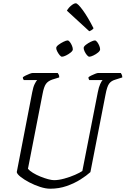

<svg xmlns="http://www.w3.org/2000/svg" viewBox="-20 -1148 764 1168"><path d="M285 0Q258 0 224 -11Q190 -22 158.5 -38.5Q127 -55 105.5 -72Q84 -89 82 -101L176 -587Q182 -619 191 -637Q200 -655 206 -661H125Q123 -663 121 -667Q119 -671 119 -678Q125 -683 137 -689Q149 -695 161 -699.5Q173 -704 179 -704H331Q334 -700 337.5 -693.5Q341 -687 340 -677L298 -664Q272 -655 259.5 -637.5Q247 -620 239 -577L150 -121Q160 -109 180.5 -96.5Q201 -84 225.5 -74Q250 -64 272.5 -58Q295 -52 309 -52Q336 -52 371 -61.5Q406 -71 436.5 -84.5Q467 -98 481 -108L575 -587Q581 -618 589.5 -636.5Q598 -655 604 -661H523Q518 -667 518 -678Q524 -683 536 -689Q548 -695 560 -699.5Q572 -704 577 -704H715Q717 -701 720.5 -694Q724 -687 724 -677L680 -663Q656 -656 643.5 -638.5Q631 -621 622 -573L530 -101Q507 -80 470 -56.5Q433 -33 386 -16.5Q339 0 285 0ZM524 -803Q517 -803 509 -812.5Q501 -822 495 -834.5Q489 -847 489 -856Q489 -865 502.5 -875.5Q516 -886 532.5 -894Q549 -902 557 -902Q564 -902 571.5 -892Q579 -882 584 -869.5Q589 -857 589 -848Q589 -839 576.5 -828.5Q564 -818 548 -810.5Q532 -803 524 -803ZM357 -803Q351 -803 343 -812.5Q335 -822 328.5 -834.5Q322 -847 322 -856Q322 -865 336 -875.5Q350 -886 366.5 -894Q383 -902 391 -902Q398 -902 405.5 -892Q413 -882 418 -869.5Q423 -857 423 -848Q423 -839 410 -828.5Q397 -818 381.5 -810.5Q366 -803 357 -803ZM523 -958 387 -1083Q396 -1100 413 -1114Q430 -1128 441 -1128Q453 -1128 483.5 -1086.5Q514 -1045 549 -976Q542 -965 523 -958Z"/></svg>

Font: Texturina 72pt 72pt ExtraLight
Style: Italic
Weight: 200
Italic angle: -11°
Designer: Guillermo Torres Carreño
Foundry: Omnibus-Type
Version: Version 1.002; ttfautohint (v1.8.3)